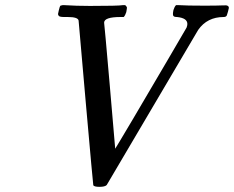

<svg xmlns="http://www.w3.org/2000/svg" viewBox="-20 -703 908 745"><path d="M384 -615Q385 -612 406 -371Q427 -130 427 -126Q427 -125 495.5 -240.5Q564 -356 632.5 -473.5Q701 -591 704 -596Q707 -604 707 -610Q707 -633 667 -637Q656 -637 653 -641Q649 -645 653 -664Q657 -677 663 -683H675Q704 -681 772 -681Q823 -681 842 -682Q860 -683 862 -681Q868 -679 868 -672Q868 -670 864.5 -657.5Q861 -645 860 -643Q857 -637 848 -637Q784 -637 749 -587L394 15Q387 22 366 22Q346 22 342 16Q341 13 313 -303Q285 -622 285 -623Q283 -637 243 -637H229Q209 -637 207 -643Q205 -647 205 -648Q205 -650 208 -662Q209 -665 210 -669.5Q211 -674 211.5 -675Q212 -676 213 -678.5Q214 -681 215 -681Q216 -681 218.5 -682Q221 -683 223 -683Q225 -683 230 -683Q276 -680 329 -680Q440 -680 456 -683H466Q472 -677 472.5 -674.5Q473 -672 470 -656Q466 -643 460 -637H448Q384 -637 384 -615Z"/></svg>

Font: KaTeX_Main
Style: Italic
Weight: 400
Version: Version 1.1; ttfautohint (v1.3)